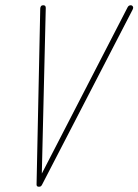

<svg xmlns="http://www.w3.org/2000/svg" viewBox="-20 -710 526 730"><path d="M128 0Q119 0 119 -8L133 -677Q133 -682 135.5 -686Q138 -690 145 -690Q154 -690 154 -680L139 -50L465 -682Q469 -690 477 -690Q482 -690 485 -685.5Q488 -681 484 -673L140 -8Q138 -4 135.5 -2Q133 0 128 0Z"/></svg>

Font: Zen Loop
Style: Italic
Weight: 400
Italic angle: -15°
Designer: Yoshimichi Ohira
Foundry: A-1 Corp ZenFonts
Version: Version 1.000; ttfautohint (v1.8.3)